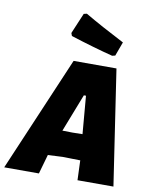

<svg xmlns="http://www.w3.org/2000/svg" viewBox="-125 -990 849 1063"><g transform="rotate(10 299.5 -458.5)"><path d="M276 -917Q368 -863 500 -795L471 -716L454 -712Q348 -739 216 -781L210 -797L259 -913ZM490 -647 587 0H385L381 -107V-111L282 -113L199 -109L168 0H-27L249 -647ZM338 -469 255 -256 312 -255 368 -256 350 -469Z"/></g></svg>

Font: Alegreya Sans Black
Style: Italic
Weight: 900
Italic angle: -7°
Designer: Juan Pablo del Peral
Foundry: Huerta Tipografica
Version: Version 2.007